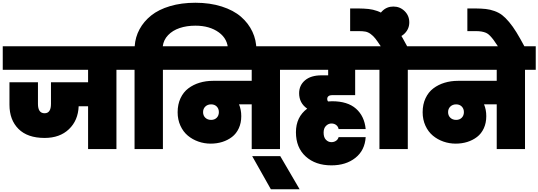

<svg xmlns="http://www.w3.org/2000/svg" viewBox="-31 -1073 3876 1382"><path d="M-11.2 -570.8V-740.2H882.8V-570.8H807.1V0H603V-308.1H535.2Q531.2 -206.1 465.3 -143.1Q399.4 -80.1 290 -80.1Q167 -80.1 102.1 -145Q37.1 -210 37.1 -318.8V-481H242.2V-325.2Q242.2 -257.8 290 -257.8Q335.9 -257.8 335.9 -325.2V-481H603V-570.8Z M1141.6 -570.8V0H937.5V-570.8H860.4V-740.2H938.5Q942.9 -806.2 973.4 -862.5Q1003.9 -918.9 1057.4 -961.7Q1110.8 -1004.4 1192.6 -1028.8Q1274.4 -1053.2 1375.5 -1053.2Q1480.5 -1053.2 1565.2 -1026.1Q1649.9 -999 1703.6 -952.4Q1757.3 -905.8 1785.9 -844.7Q1814.5 -783.7 1814.5 -713.9V-695.8H1610.4V-710Q1610.4 -792 1543.9 -840.1Q1477.5 -888.2 1375.5 -888.2Q1312.5 -888.2 1262 -871.1Q1211.4 -854 1179 -820.1Q1146.5 -786.1 1140.6 -740.2H1217.8V-570.8Z M1488.8 -210Q1513.7 -210 1529.1 -225.6Q1544.4 -241.2 1544.4 -266.1Q1544.4 -290.5 1529.1 -306.2Q1513.7 -321.8 1488.8 -321.8Q1463.4 -321.8 1447 -306.2Q1430.7 -290.5 1430.7 -266.1Q1430.7 -241.2 1446.8 -225.6Q1462.9 -210 1488.8 -210ZM1195.3 -570.8V-740.2H2061.5V-570.8H1984.4V0H1780.8V-321.8H1689.5Q1705.6 -283.7 1705.6 -236.8Q1705.6 -188 1687.7 -149.4Q1669.9 -110.8 1638.9 -87.2Q1607.9 -63.5 1568.8 -51.3Q1529.8 -39.1 1485.4 -39.1Q1439.5 -39.1 1397 -54Q1354.5 -68.8 1321 -96.7Q1287.6 -124.5 1267.6 -168.2Q1247.6 -211.9 1247.6 -265.1Q1247.6 -321.8 1268.3 -366Q1289.1 -410.2 1324.7 -437Q1360.4 -463.9 1405.5 -477.5Q1450.7 -491.2 1502.4 -491.2H1780.8V-570.8Z M1918.5 289.1 1784.2 50.8H1986.3L2125.5 289.1Z M2601.1 -85.9Q2595.2 9.3 2527.1 63.2Q2459 117.2 2354.5 117.2Q2239.7 117.2 2169.4 53.2Q2099.1 -10.7 2099.1 -121.1Q2099.1 -230.5 2180.2 -291Q2122.1 -331.1 2122.1 -401.9Q2122.1 -459 2164.6 -494.9Q2207 -530.8 2283.2 -530.8H2331.1V-570.8H2039.1V-740.2H2645.5V-570.8H2525.4V-388.2H2358.4Q2343.3 -388.2 2333.7 -381.1Q2324.2 -374 2324.2 -359.9Q2324.2 -350.1 2330.1 -342.8Q2344.7 -344.2 2359.4 -344.2Q2471.2 -344.2 2531.7 -290.5Q2592.3 -236.8 2601.1 -144H2406.2Q2403.3 -161.6 2389.2 -172.9Q2375 -184.1 2354.5 -184.1Q2333 -184.1 2315.7 -167.2Q2298.3 -150.4 2298.3 -118.2Q2298.3 -84 2315.2 -66.9Q2332 -49.8 2354.5 -49.8Q2373.5 -49.8 2387.7 -59.6Q2401.9 -69.3 2406.2 -85.9Z M2904.3 0H2700.2V-570.8H2623V-740.2H2709.5Q2684.6 -777.8 2670.2 -796.1Q2655.8 -814.5 2637.2 -828.1Q2618.7 -841.8 2599.4 -845.5Q2580.1 -849.1 2548.3 -849.1H2489.3V-1012.2H2545.4Q2590.8 -1011.7 2622.1 -1008.3Q2653.3 -1004.9 2684.3 -993.9Q2715.3 -982.9 2738.5 -965.3Q2761.7 -947.8 2788.6 -916.3Q2815.4 -884.8 2841.1 -843.3Q2866.7 -801.8 2899.4 -740.2H2980.5V-570.8H2904.3Z M2800.3 -798.8Q2753.4 -798.8 2720.2 -832Q2687 -865.2 2687 -912.1Q2687 -960 2720 -992.9Q2752.9 -1025.9 2800.3 -1025.9Q2848.1 -1025.9 2881.6 -992.9Q2915 -960 2915 -912.1Q2915 -865.2 2881.6 -832Q2848.1 -798.8 2800.3 -798.8Z M3252.4 -210Q3277.3 -210 3292.7 -225.6Q3308.1 -241.2 3308.1 -266.1Q3308.1 -290.5 3292.7 -306.2Q3277.3 -321.8 3252.4 -321.8Q3227.1 -321.8 3210.7 -306.2Q3194.3 -290.5 3194.3 -266.1Q3194.3 -241.2 3210.4 -225.6Q3226.6 -210 3252.4 -210ZM2959 -570.8V-740.2H3825.2V-570.8H3748V0H3544.4V-321.8H3453.1Q3469.2 -283.7 3469.2 -236.8Q3469.2 -188 3451.4 -149.4Q3433.6 -110.8 3402.6 -87.2Q3371.6 -63.5 3332.5 -51.3Q3293.5 -39.1 3249 -39.1Q3203.1 -39.1 3160.6 -54Q3118.2 -68.8 3084.7 -96.7Q3051.3 -124.5 3031.2 -168.2Q3011.2 -211.9 3011.2 -265.1Q3011.2 -321.8 3032 -366Q3052.7 -410.2 3088.4 -437Q3124 -463.9 3169.2 -477.5Q3214.4 -491.2 3266.1 -491.2H3544.4V-570.8Z M3556.2 -734.9Q3535.6 -766.6 3522.9 -783.7Q3510.3 -800.8 3496.1 -815.7Q3481.9 -830.6 3467.5 -836.7Q3453.1 -842.8 3435.5 -845.9Q3418 -849.1 3392.1 -849.1H3333V-1012.2H3389.2Q3434.6 -1011.7 3465.6 -1008.3Q3496.6 -1004.9 3528.1 -993.7Q3559.6 -982.4 3583 -964.6Q3606.4 -946.8 3633.5 -914.6Q3660.6 -882.3 3686.5 -840.1Q3712.4 -797.9 3746.1 -734.9Z"/></svg>

Font: SVN-Poppins Black
Style: Regular
Weight: 900
Designer: Ninad Kale (Devanagari), Jonny Pinhorn (Latin)
Foundry: Indian Type Foundry
Version: Version 3.002 2017